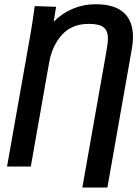

<svg xmlns="http://www.w3.org/2000/svg" viewBox="-20 -762 640 885"><path d="M140 -734 238.5 -730.5 227.5 -662Q266.5 -701.5 316.2 -722Q366 -742.5 419.5 -742.5Q508 -742.5 550.5 -703.8Q593 -665 593 -592Q593 -567 587.5 -535.5L475 102.5H359.5L467.5 -508.5L469.5 -520.5Q477.5 -564 477.5 -585Q477.5 -619 458.2 -635.5Q439 -652 389.5 -652Q311.5 -652 266 -602Q220.5 -552 206.5 -473.5L122 5.5H12.5L122 -613.5Q129.5 -656.5 140 -734Z"/></svg>

Font: JuliaMono Medium
Style: Italic
Weight: 500
Italic angle: -9°
Monospace: yes
Designer: cormullion
Foundry: corm
Version: Version 0.054; ttfautohint (v1.8.4)